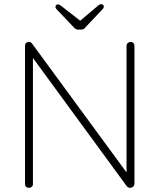

<svg xmlns="http://www.w3.org/2000/svg" viewBox="-20 -901 765 921"><path d="M606 -700Q615 -700 620 -694.5Q625 -689 625 -681V-22Q625 -11 618.5 -5.5Q612 0 604 0Q600 0 595.5 -2Q591 -4 588 -8L124 -642L138 -649V-17Q138 -10 132.5 -5Q127 0 119 0Q110 0 105 -5Q100 -10 100 -17V-680Q100 -691 106 -695.5Q112 -700 118 -700Q122 -700 126 -698.5Q130 -697 133 -693L595 -63L587 -43V-681Q587 -689 593 -694.5Q599 -700 606 -700ZM357 -795 447 -871Q452 -876 457 -878.5Q462 -881 466 -881Q471 -881 474.5 -877.5Q478 -874 478 -869Q478 -866 476.5 -863Q475 -860 472 -857L391 -771Q387 -764 381 -761.5Q375 -759 367 -759H357Q349 -759 343.5 -761.5Q338 -764 333 -771L252 -856Q249 -859 247.5 -862Q246 -865 246 -868Q246 -873 249.5 -876.5Q253 -880 258 -880Q265 -880 277 -870L368 -799Z"/></svg>

Font: Quicksand Light Light
Style: Regular
Weight: 300
Version: Version 3.006